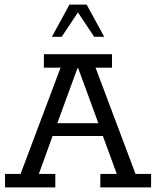

<svg xmlns="http://www.w3.org/2000/svg" viewBox="-20 -820 683 840"><path d="M2 0V-59H70L245 -524H172V-583H470V-524H398L573 -59H641V0H419V-59H491L422 -247L450 -225H197L218 -247L150 -59H222V0ZM223 -260 210 -281H429L418 -260L322 -522H319ZM207 -659 284 -800H359L436 -659H392L321 -766L250 -659Z"/></svg>

Font: Rokkitt SemiBold
Style: Regular
Weight: 400
Version: Version 3.103